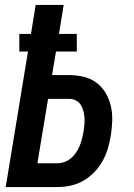

<svg xmlns="http://www.w3.org/2000/svg" viewBox="-20 -755 540 775"><path d="M3 0 93 -547H58V-618H105L124 -735H237L218 -618H290V-547H206L190 -452H259Q289 -452 318 -445Q347 -438 369.5 -421Q392 -404 406.5 -379.5Q421 -355 427.5 -326.5Q434 -298 433 -267.5Q432 -237 427 -207Q423 -181 415 -154.5Q407 -128 393.5 -104Q380 -80 360 -59.5Q340 -39 315.5 -25Q291 -11 264 -5.5Q237 0 211 0ZM131 -96H211Q226 -96 240 -101Q254 -106 266 -116Q278 -126 286.5 -138.5Q295 -151 301 -165Q307 -179 310.5 -193Q314 -207 317 -222Q319 -236 320.5 -250.5Q322 -265 321 -279.5Q320 -294 316.5 -307.5Q313 -321 305.5 -332.5Q298 -344 285.5 -350Q273 -356 259 -356H174Z"/></svg>

Font: Iosevka Curly Oblique
Style: Bold
Weight: 700
Italic angle: -9°
Monospace: yes
Designer: Belleve Invis
Foundry: Belleve Invis
Version: Version 11.1.0; ttfautohint (v1.8.3)